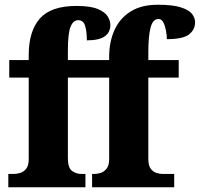

<svg xmlns="http://www.w3.org/2000/svg" viewBox="-20 -789 842 809"><path d="M15 0V-56H39Q49 -56 64 -60Q79 -64 90 -77.5Q101 -91 101 -119V-462H19V-536H101V-557Q101 -658 148 -711Q195 -764 302 -764Q361 -764 392 -751Q423 -738 434 -719.5Q445 -701 445 -684Q445 -653 421.5 -636Q398 -619 346 -619Q346 -654 339 -679Q332 -704 309 -704Q289 -704 277.5 -677Q266 -650 266 -573V-536H440V-550Q440 -612 462 -661.5Q484 -711 529.5 -740Q575 -769 645 -769Q708 -769 742 -758Q776 -747 789 -730.5Q802 -714 802 -695Q802 -664 776.5 -644Q751 -624 683 -624Q683 -640 679.5 -659.5Q676 -679 668.5 -694Q661 -709 648 -709Q624 -709 614.5 -673Q605 -637 605 -570V-536H733V-462H605V-119Q605 -91 615.5 -77.5Q626 -64 640.5 -60Q655 -56 667 -56H714V0H368V-56H377Q388 -56 402.5 -60Q417 -64 428.5 -77.5Q440 -91 440 -119V-462H266V-123Q266 -81 284 -68.5Q302 -56 323 -56H340V0Z"/></svg>

Font: Noto Serif SemiCondensed ExtraBold
Style: Regular
Weight: 800
Width: 4
Designer: Monotype Design Team
Foundry: Monotype Imaging Inc.
Version: Version 2.015